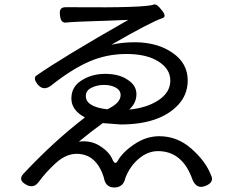

<svg xmlns="http://www.w3.org/2000/svg" viewBox="-20 -790 1040 850"><path d="M360 -365Q360 -317 455 -306Q514 -334 514 -369Q514 -390 493 -402Q472 -414 440 -414Q409 -414 384 -401Q360 -389 360 -365ZM311 -758Q624 -755 662 -770Q674 -774 696 -745Q719 -717 700 -710Q650 -694 473 -592Q522 -603 579 -603Q678 -602 744 -556Q811 -510 811 -434Q811 -371 769 -326Q688 -239 514 -239L435 -245Q384 -208 329 -163Q384 -170 425 -142Q467 -115 480 -79Q490 -60 500 -76Q522 -116 574 -151Q627 -187 685 -187Q765 -187 827 -132Q890 -77 914 -15Q930 17 890 33Q850 49 832 5Q788 -121 679 -121Q634 -121 594 -87Q555 -54 535 -2Q526 40 486 40Q447 40 440 -3Q407 -109 319 -109Q272 -109 227 -68Q182 -27 151 16Q128 47 93 26Q59 6 84 -21Q219 -165 356 -270Q296 -302 296 -354Q296 -406 341 -434Q386 -463 446 -463Q507 -463 545 -437Q584 -412 584 -373Q584 -334 552 -305Q629 -312 681 -346Q734 -381 734 -433Q734 -485 681 -518Q629 -551 540 -551Q451 -551 374 -517Q298 -484 206 -411Q173 -386 148 -415Q124 -444 142 -456Q260 -538 548 -702L472 -699Q303 -694 271 -690Q246 -688 245 -731Q243 -758 270 -758Z"/></svg>

Font: Swei Gothic CJK TC Regular
Style: Regular
Weight: 400
Version: Version 2.129